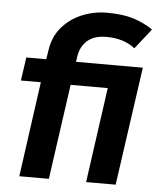

<svg xmlns="http://www.w3.org/2000/svg" viewBox="-51 -751 657 796"><g transform="rotate(5 277.0 -353.5)"><path d="M59 0 114 -396H31L45 -493H128L134 -531Q142 -587 175.5 -626.5Q209 -666 258.5 -686.5Q308 -707 362 -707Q429 -707 473 -693Q517 -679 554 -654L488 -570Q464 -589 434 -598Q404 -607 368 -607Q318 -607 289.5 -582Q261 -557 255 -514L252 -493H452L438 -396H238L182 0ZM337 0 406 -493H530L460 0Z"/></g></svg>

Font: Hanken Grotesk
Style: Bold Italic
Weight: 700
Italic angle: -8°
Designer: Alfredo Marco Pradil
Foundry: Hanken Design Co.
Version: Version 3.013